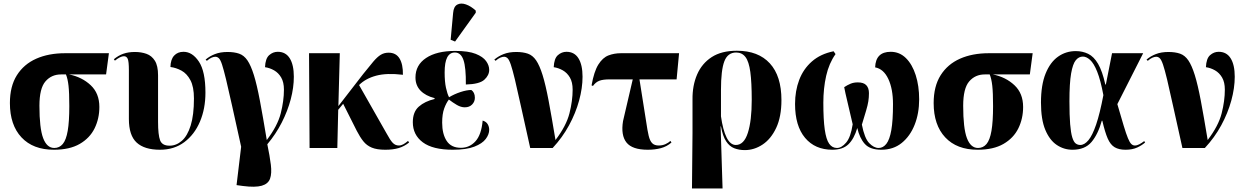

<svg xmlns="http://www.w3.org/2000/svg" viewBox="-20 -837 7040 1086"><path d="M285 10Q167 10 101.5 -60Q36 -130 36 -254Q36 -349 75.5 -411.5Q115 -474 185 -505Q255 -536 348 -536H596L580 -416H371Q444 -401 493 -355Q542 -309 542 -232Q542 -166 515 -111Q488 -56 431 -23Q374 10 285 10ZM287 0Q316 0 335 -22.5Q354 -45 363 -97Q372 -149 372 -237Q372 -313 367.5 -352.5Q363 -392 353 -416H325Q271 -416 237 -376.5Q203 -337 203 -239Q203 -112 224 -56Q245 0 287 0Z M885 10Q797 10 753 -30.5Q709 -71 709 -164V-440Q709 -489 702.5 -504Q696 -519 681 -519Q661 -519 630 -494L624 -502Q649 -523 677.5 -533Q706 -543 743 -543Q779 -543 808.5 -532.5Q838 -522 856 -493.5Q874 -465 874 -411V-148Q874 -74 885.5 -43.5Q897 -13 939 -13Q977 -13 1008.5 -40.5Q1040 -68 1058.5 -127Q1077 -186 1077 -280Q1077 -346 1057 -383.5Q1037 -421 1006.5 -437.5Q976 -454 944 -458Q945 -501 965 -522.5Q985 -544 1018 -544Q1068 -544 1105 -488.5Q1142 -433 1142 -313Q1142 -222 1111 -149Q1080 -76 1022.5 -33Q965 10 885 10Z M1354 215 1318 210 1344 -7Q1313 -147 1292.5 -240Q1272 -333 1258.5 -388.5Q1245 -444 1236 -471.5Q1227 -499 1218 -507.5Q1209 -516 1198 -516Q1189 -516 1177 -511Q1165 -506 1150 -493L1143 -500Q1165 -519 1195.5 -531Q1226 -543 1267 -543Q1305 -543 1332.5 -533.5Q1360 -524 1379.5 -495.5Q1399 -467 1416 -412.5Q1433 -358 1450 -268Q1467 -178 1489 -45Q1550 -125 1568 -196Q1586 -267 1586 -330Q1586 -372 1570.5 -398.5Q1555 -425 1530.5 -439Q1506 -453 1479 -457Q1481 -506 1502.5 -525Q1524 -544 1551 -544Q1596 -544 1619 -507Q1642 -470 1642 -403Q1642 -342 1624.5 -275.5Q1607 -209 1573.5 -143.5Q1540 -78 1492 -21Q1506 46 1512 95Q1518 144 1507.5 173.5Q1497 203 1460.5 213.5Q1424 224 1354 215Z M1731 0 1728 -536H1902L1894 -237L2034 -418Q2069 -462 2091.5 -488.5Q2114 -515 2133.5 -527Q2153 -539 2178 -539Q2220 -539 2240 -506Q2260 -473 2259 -414Q2168 -425 2108 -409Q2048 -393 2011 -356L2165 -85Q2187 -44 2201.5 -29Q2216 -14 2236 -14Q2249 -14 2261.5 -21Q2274 -28 2288 -40L2294 -31Q2267 -9 2235 0.5Q2203 10 2159 10Q2112 10 2083 -2Q2054 -14 2035 -38Q2016 -62 1998 -97L1921 -250L1893 -216L1888 0Z M2541 10Q2428 10 2371.5 -32Q2315 -74 2315 -146Q2315 -204 2349 -234Q2383 -264 2438 -277V-282Q2387 -295 2358.5 -324.5Q2330 -354 2330 -399Q2330 -469 2390 -509Q2450 -549 2555 -549Q2629 -549 2670.5 -532.5Q2712 -516 2729.5 -491.5Q2747 -467 2747 -442Q2747 -411 2719.5 -386Q2692 -361 2615 -359Q2616 -455 2601.5 -497.5Q2587 -540 2553 -540Q2524 -540 2509.5 -512.5Q2495 -485 2495 -427Q2495 -375 2502.5 -340.5Q2510 -306 2520 -287Q2550 -305 2585 -316.5Q2620 -328 2646 -328Q2655 -322 2660.5 -311Q2666 -300 2666 -284Q2666 -262 2650.5 -246Q2635 -230 2609 -230Q2587 -230 2564 -243.5Q2541 -257 2519 -274Q2504 -255 2492.5 -223.5Q2481 -192 2481 -143Q2481 -79 2506.5 -40Q2532 -1 2587 -1Q2636 -1 2669.5 -38Q2703 -75 2710 -155Q2730 -149 2738.5 -134.5Q2747 -120 2747 -103Q2747 -77 2727.5 -51Q2708 -25 2663 -7.5Q2618 10 2541 10ZM2554 -602 2529 -612 2543 -764Q2546 -800 2566.5 -811Q2587 -822 2615.5 -812Q2644 -802 2671 -777V-765Z M2979 0Q2947 -142 2926.5 -236.5Q2906 -331 2892.5 -387Q2879 -443 2869.5 -471Q2860 -499 2851 -507.5Q2842 -516 2831 -516Q2822 -516 2810 -511Q2798 -506 2783 -493L2776 -500Q2798 -519 2828.5 -531Q2859 -543 2900 -543Q2938 -543 2965.5 -533.5Q2993 -524 3012.5 -495.5Q3032 -467 3049 -412.5Q3066 -358 3083 -268Q3100 -178 3122 -45Q3183 -125 3201 -196Q3219 -267 3219 -330Q3219 -372 3203.5 -398.5Q3188 -425 3163.5 -439Q3139 -453 3112 -457Q3114 -506 3135.5 -525Q3157 -544 3184 -544Q3229 -544 3252 -507Q3275 -470 3275 -403Q3275 -339 3255.5 -268Q3236 -197 3198.5 -128Q3161 -59 3106 0Z M3644 10Q3556 10 3523.5 -31Q3491 -72 3504 -152L3559 -388H3427Q3390 -388 3369.5 -380Q3349 -372 3334 -351L3326 -354Q3340 -433 3364.5 -472Q3389 -511 3421.5 -523.5Q3454 -536 3492 -536H3821L3807 -388H3597L3635 -148Q3642 -99 3649 -69.5Q3656 -40 3669 -27Q3682 -14 3706 -14Q3727 -14 3744.5 -22Q3762 -30 3772 -40L3778 -31Q3752 -8 3718 1Q3684 10 3644 10Z M3894 229 3897 -86V-274Q3896 -353 3923 -415.5Q3950 -478 4005.5 -514Q4061 -550 4148 -550Q4269 -550 4334.5 -478.5Q4400 -407 4400 -271Q4400 -177 4370.5 -114Q4341 -51 4293.5 -19.5Q4246 12 4193 12Q4160 12 4133 1.5Q4106 -9 4087 -38Q4068 -67 4058 -122H4056L4067 229ZM4142 -17Q4188 -17 4210 -85.5Q4232 -154 4232 -272Q4232 -371 4224 -430Q4216 -489 4196.5 -514.5Q4177 -540 4144 -540Q4096 -540 4077 -490Q4058 -440 4058 -328V-179Q4069 -101 4090 -59Q4111 -17 4142 -17Z M4688 10Q4590 10 4533.5 -57.5Q4477 -125 4477 -249Q4477 -323 4500.5 -385Q4524 -447 4572.5 -489.5Q4621 -532 4695 -547L4706 -531Q4669 -479 4653 -408Q4637 -337 4637 -256Q4637 -161 4645 -104.5Q4653 -48 4670 -24Q4687 0 4714 0Q4740 0 4766 -30.5Q4792 -61 4803 -134Q4784 -217 4772.5 -264.5Q4761 -312 4755 -344Q4773 -356 4791 -363.5Q4809 -371 4832 -371Q4865 -371 4880 -355Q4895 -339 4895 -310Q4895 -286 4891.5 -264Q4888 -242 4879 -211.5Q4870 -181 4855 -132Q4870 -55 4896.5 -27.5Q4923 0 4950 0Q4975 0 4993.5 -23.5Q5012 -47 5021.5 -101Q5031 -155 5031 -248Q5031 -334 5004.5 -390.5Q4978 -447 4930 -456Q4933 -544 5018 -544Q5068 -544 5104 -508.5Q5140 -473 5159.5 -412Q5179 -351 5179 -275Q5179 -196 5153.5 -131.5Q5128 -67 5080.5 -28.5Q5033 10 4965 10Q4901 10 4871.5 -23Q4842 -56 4829 -113Q4811 -52 4779 -21Q4747 10 4688 10Z M5510 10Q5392 10 5326.5 -60Q5261 -130 5261 -254Q5261 -349 5300.5 -411.5Q5340 -474 5410 -505Q5480 -536 5573 -536H5821L5805 -416H5596Q5669 -401 5718 -355Q5767 -309 5767 -232Q5767 -166 5740 -111Q5713 -56 5656 -23Q5599 10 5510 10ZM5512 0Q5541 0 5560 -22.5Q5579 -45 5588 -97Q5597 -149 5597 -237Q5597 -313 5592.5 -352.5Q5588 -392 5578 -416H5550Q5496 -416 5462 -376.5Q5428 -337 5428 -239Q5428 -112 5449 -56Q5470 0 5512 0Z M6046 10Q5998 10 5957.5 -17Q5917 -44 5892.5 -102.5Q5868 -161 5868 -257Q5868 -356 5894 -420.5Q5920 -485 5964.5 -516.5Q6009 -548 6065 -548Q6103 -548 6135 -532.5Q6167 -517 6191 -476Q6215 -435 6232 -359H6235L6270 -536H6446L6300 -248Q6322 -172 6336 -125.5Q6350 -79 6360 -55Q6370 -31 6379 -22.5Q6388 -14 6399 -14Q6411 -14 6424.5 -21Q6438 -28 6452 -39L6457 -31Q6439 -15 6412 -2.5Q6385 10 6346 10Q6309 10 6285 -4Q6261 -18 6245.5 -53.5Q6230 -89 6215 -154H6212Q6191 -78 6154 -34Q6117 10 6046 10ZM6090 -17Q6114 -17 6136.5 -44Q6159 -71 6180 -132.5Q6201 -194 6221 -299Q6205 -384 6186 -431.5Q6167 -479 6146 -498Q6125 -517 6105 -517Q6082 -517 6065 -496.5Q6048 -476 6038.5 -421.5Q6029 -367 6029 -264Q6029 -184 6033 -135Q6037 -86 6045 -60Q6053 -34 6064.5 -25.5Q6076 -17 6090 -17Z M6668 0Q6636 -142 6615.5 -236.5Q6595 -331 6581.5 -387Q6568 -443 6558.5 -471Q6549 -499 6540 -507.5Q6531 -516 6520 -516Q6511 -516 6499 -511Q6487 -506 6472 -493L6465 -500Q6487 -519 6517.5 -531Q6548 -543 6589 -543Q6627 -543 6654.5 -533.5Q6682 -524 6701.5 -495.5Q6721 -467 6738 -412.5Q6755 -358 6772 -268Q6789 -178 6811 -45Q6872 -125 6890 -196Q6908 -267 6908 -330Q6908 -372 6892.5 -398.5Q6877 -425 6852.5 -439Q6828 -453 6801 -457Q6803 -506 6824.5 -525Q6846 -544 6873 -544Q6918 -544 6941 -507Q6964 -470 6964 -403Q6964 -339 6944.5 -268Q6925 -197 6887.5 -128Q6850 -59 6795 0Z"/></svg>

Font: Noto Serif Display SemiCondensed ExtraBold
Style: Regular
Weight: 800
Width: 4
Designer: Monotype Design Team
Foundry: Monotype Imaging Inc.
Version: Version 2.009